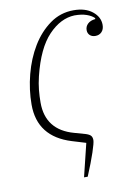

<svg xmlns="http://www.w3.org/2000/svg" viewBox="-78 -571 540 772"><g transform="rotate(-10 191.5 -185.5)"><path d="M235 14 179 -3Q45 -44 45 -175Q45 -236 61 -297.5Q77 -359 107 -408.5Q137 -458 180 -489Q223 -520 277 -520Q325 -520 353.5 -497Q382 -474 382 -442Q382 -424 372 -413.5Q362 -403 346 -403Q332 -403 323.5 -411Q315 -419 315 -432Q315 -447 326 -457.5Q337 -468 357 -470V-474Q346 -485 326 -492Q306 -499 277 -499Q220 -497 170.5 -445Q121 -393 94 -283Q87 -254 84.5 -228.5Q82 -203 82 -177Q82 -65 194 -34L240 -21Q255 -16 260 -9.5Q265 -3 265 8Q265 19 252.5 56.5Q240 94 217 149H202Z"/></g></svg>

Font: IBM Plex Serif ExtLt
Style: Italic
Weight: 200
Italic angle: -14°
Designer: Mike Abbink, Paul van der Laan, Pieter van Rosmalen
Foundry: Bold Monday
Version: Version 3.001